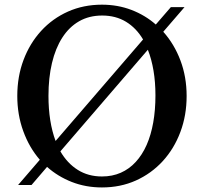

<svg xmlns="http://www.w3.org/2000/svg" viewBox="-20 -792 872 822"><path d="M416.5 10.5Q347 10.5 287.2 -13Q227.5 -36.5 181.5 -77.5L115 0H57.5L150.5 -108Q105 -160.5 79.5 -230.8Q54 -301 54 -381Q54 -464.5 80.8 -535.5Q107.5 -606.5 156.2 -659.8Q205 -713 271.2 -742.5Q337.5 -772 416.5 -772Q484 -772 542.8 -749.5Q601.5 -727 647 -687L711.5 -761.5H770L679 -656Q726 -603.5 752.5 -533.2Q779 -463 779 -381Q779 -298 752.2 -226.8Q725.5 -155.5 676.8 -102.2Q628 -49 561.8 -19.2Q495.5 10.5 416.5 10.5ZM416.5 -36.5Q461 -36.5 497.2 -52.5Q533.5 -68.5 561.2 -98.8Q589 -129 607.8 -171.5Q626.5 -214 636 -267.5Q645.5 -321 645.5 -383.5Q645.5 -440.5 637.2 -489.5Q629 -538.5 613 -579L238.5 -144Q268 -93 312.8 -64.8Q357.5 -36.5 416.5 -36.5ZM218 -188.5 592.5 -623Q563.5 -672 519.5 -698.8Q475.5 -725.5 417.5 -725.5Q361.5 -725.5 318.8 -701Q276 -676.5 246.8 -631Q217.5 -585.5 202.5 -522.2Q187.5 -459 187.5 -381.5Q187.5 -326 195.2 -277.2Q203 -228.5 218 -188.5Z"/></svg>

Font: Libre Caslon Text
Style: Regular
Weight: 400
Designer: Pablo Impallari, Rodrigo Fuenzalida, Katja Schimmel
Foundry: Pablo Impallari, Rodrigo Fuenzalida
Version: Version 2.000